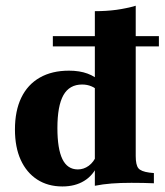

<svg xmlns="http://www.w3.org/2000/svg" viewBox="-20 -651 585 682"><path d="M201.6 11.3Q150 11.3 112.1 -13.3Q74.2 -37.9 53.6 -83.1Q33.1 -128.2 33.1 -191.1Q33.1 -257.3 55.6 -304Q78.2 -350.8 121.4 -375.4Q164.5 -400 225 -400Q262.9 -400 291.1 -389.5Q319.4 -379 336.3 -360.5L329.8 -326.6Q320.2 -337.9 304.8 -344.4Q289.5 -350.8 271.8 -350.8Q226.6 -350.8 205.2 -312.9Q183.9 -275 183.9 -196Q183.9 -122.6 201.6 -85.9Q219.4 -49.2 256.5 -49.2Q277.4 -49.2 295.2 -62.1Q312.9 -75 323.4 -100L327.4 -66.1Q311.3 -28.2 279 -8.5Q246.8 11.3 201.6 11.3ZM316.9 0V-209.7H462.1V-96.8Q462.1 -65.3 471.4 -53.6Q480.6 -41.9 510.5 -37.9L526.6 -36.3V0Q505.6 -0.8 488.3 -1.2Q471 -1.6 446.8 -1.6Q408.1 -1.6 376.6 0.8Q345.2 3.2 316.9 8.9ZM316.9 -209.7V-611.3Q358.1 -611.3 393.5 -616.1Q429 -621 462.1 -630.6V-209.7ZM167.7 -486.3V-522.6H544.4V-486.3Z"/></svg>

Font: Playfair 9pt Black
Style: Regular
Weight: 900
Designer: Claus Eggers Sørensen
Foundry: Claus Eggers Sørensen
Version: Version 2.203